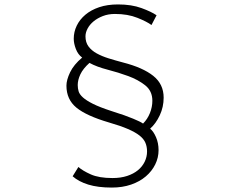

<svg xmlns="http://www.w3.org/2000/svg" viewBox="-20 -791 1040 867"><path d="M664 -678Q644 -693 600.5 -710.5Q557 -728 499 -728Q469 -728 444.5 -718.5Q420 -709 402.5 -694.5Q385 -680 375.5 -662Q366 -644 366 -627Q366 -600 379.5 -581.5Q393 -563 416.5 -550Q440 -537 470.5 -527.5Q501 -518 535 -509Q625 -486 672 -448.5Q719 -411 719 -350Q719 -308 701.5 -270.5Q684 -233 658 -210Q673 -198 684.5 -171.5Q696 -145 696 -113Q696 -79 681 -48.5Q666 -18 638.5 5.5Q611 29 572 42.5Q533 56 485 56Q422 56 378.5 42.5Q335 29 308 5L334 -37Q353 -20 390 -3.5Q427 13 488 13Q525 13 554 3.5Q583 -6 603 -22.5Q623 -39 633.5 -61Q644 -83 644 -107Q644 -129 636.5 -146.5Q629 -164 610 -179Q591 -194 557.5 -208.5Q524 -223 472 -238Q370 -268 325 -305Q280 -342 280 -404Q280 -430 296.5 -464.5Q313 -499 351 -531Q332 -545 322.5 -570Q313 -595 313 -616Q313 -647 326.5 -675Q340 -703 365.5 -724.5Q391 -746 428 -758.5Q465 -771 513 -771Q574 -771 619 -754.5Q664 -738 687 -722ZM384 -507Q355 -481 343 -455.5Q331 -430 331 -407Q331 -392 335 -378.5Q339 -365 354.5 -351Q370 -337 400 -322Q430 -307 482 -290Q517 -279 541 -270.5Q565 -262 581.5 -255Q598 -248 608.5 -243Q619 -238 626 -233Q646 -253 657 -280.5Q668 -308 668 -336Q668 -380 636 -405.5Q604 -431 559 -447.5Q514 -464 465.5 -476.5Q417 -489 384 -507Z"/></svg>

Font: Kinto Sans Light
Style: Regular
Weight: 300
Designer: Authors: Ryoko NISHIZUKA  (kana & ideographs); Paul D. Hunt (Latin, Greek & Cyrillic); Wenlong ZHANG  (bopomofo); Sandol
Foundry: Adobe Systems Incorporated, ookami Inc.
Version: Version 0.001